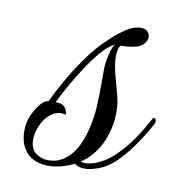

<svg xmlns="http://www.w3.org/2000/svg" viewBox="-54 -431 460 490"><g transform="rotate(10 176.0 -186.0)"><path d="M101 8Q80 8 62.5 -0.5Q45 -9 34 -30Q26 -48 26 -69Q26 -91 34 -110Q42 -127 52 -140Q62 -153 74 -155Q83 -175 101.5 -208Q120 -241 143.5 -274Q167 -307 188 -327Q193 -332 205.5 -343.5Q218 -355 234.5 -366Q251 -377 265 -379Q268 -380 273 -380Q285 -380 291 -374Q297 -368 297 -360Q297 -352 291 -344Q285 -336 272 -331Q267 -330 257.5 -328Q248 -326 230 -326Q223 -316 223 -298Q223 -278 229.5 -253Q236 -228 242.5 -204.5Q249 -181 249 -165Q251 -128 237.5 -90.5Q224 -53 195 -27L181 -17Q184 -16 187 -15.5Q190 -15 193 -15Q210 -15 231 -25.5Q252 -36 268 -52Q292 -75 309.5 -101Q327 -127 342 -155Q343 -159 347 -159Q352 -159 352 -151Q352 -147 349 -142Q334 -114 312.5 -83.5Q291 -53 268 -32Q250 -16 229.5 -8.5Q209 -1 195 -1Q185 -1 179 -3Q173 -5 168 -9Q154 -2 136.5 3Q119 8 101 8ZM139 -18Q159 -32 170.5 -54Q182 -76 188 -101Q196 -131 197.5 -163Q199 -195 199 -221V-256Q199 -277 204.5 -299Q210 -321 216 -326Q201 -320 183 -299.5Q165 -279 147 -251.5Q129 -224 114.5 -198Q100 -172 92 -155Q111 -156 118 -144.5Q125 -133 122 -128Q114 -130 111 -130Q96 -130 83 -119Q70 -109 61 -89.5Q52 -70 52 -52Q52 -28 66 -17Q80 -6 99 -6Q121 -6 139 -18Z"/></g></svg>

Font: MonteCarlo
Style: Regular
Weight: 400
Designer: Robert E. Leuschke
Foundry: Robert E. Leuschke
Version: Version 1.010; ttfautohint (v1.8.3)